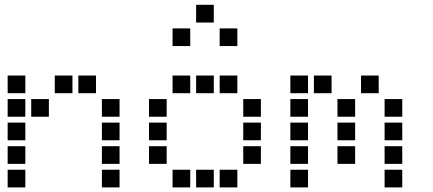

<svg xmlns="http://www.w3.org/2000/svg" viewBox="-20 -808 1840 815"><path d="M13.5 -487.5Q12.5 -487.5 12.5 -487.5Q12.5 -487.5 12.5 -486.5V-413.5Q12.5 -412.5 12.5 -412.5Q12.5 -412.5 13.5 -412.5H86.5Q87.5 -412.5 87.5 -412.5Q87.5 -412.5 87.5 -413.5V-486.5Q87.5 -487.5 87.5 -487.5Q87.5 -487.5 86.5 -487.5ZM213.5 -487.5Q212.5 -487.5 212.5 -487.5Q212.5 -487.5 212.5 -486.5V-413.5Q212.5 -412.5 212.5 -412.5Q212.5 -412.5 213.5 -412.5H286.5Q287.5 -412.5 287.5 -412.5Q287.5 -412.5 287.5 -413.5V-486.5Q287.5 -487.5 287.5 -487.5Q287.5 -487.5 286.5 -487.5ZM313.5 -487.5Q312.5 -487.5 312.5 -487.5Q312.5 -487.5 312.5 -486.5V-413.5Q312.5 -412.5 312.5 -412.5Q312.5 -412.5 313.5 -412.5H386.5Q387.5 -412.5 387.5 -412.5Q387.5 -412.5 387.5 -413.5V-486.5Q387.5 -487.5 387.5 -487.5Q387.5 -487.5 386.5 -487.5ZM13.5 -387.5Q12.5 -387.5 12.5 -387.5Q12.5 -387.5 12.5 -386.5V-313.5Q12.5 -312.5 12.5 -312.5Q12.5 -312.5 13.5 -312.5H86.5Q87.5 -312.5 87.5 -312.5Q87.5 -312.5 87.5 -313.5V-386.5Q87.5 -387.5 87.5 -387.5Q87.5 -387.5 86.5 -387.5ZM113.5 -387.5Q112.5 -387.5 112.5 -387.5Q112.5 -387.5 112.5 -386.5V-313.5Q112.5 -312.5 112.5 -312.5Q112.5 -312.5 113.5 -312.5H186.5Q187.5 -312.5 187.5 -312.5Q187.5 -312.5 187.5 -313.5V-386.5Q187.5 -387.5 187.5 -387.5Q187.5 -387.5 186.5 -387.5ZM413.5 -387.5Q412.5 -387.5 412.5 -387.5Q412.5 -387.5 412.5 -386.5V-313.5Q412.5 -312.5 412.5 -312.5Q412.5 -312.5 413.5 -312.5H486.5Q487.5 -312.5 487.5 -312.5Q487.5 -312.5 487.5 -313.5V-386.5Q487.5 -387.5 487.5 -387.5Q487.5 -387.5 486.5 -387.5ZM13.5 -287.5Q12.5 -287.5 12.5 -287.5Q12.5 -287.5 12.5 -286.5V-213.5Q12.5 -212.5 12.5 -212.5Q12.5 -212.5 13.5 -212.5H86.5Q87.5 -212.5 87.5 -212.5Q87.5 -212.5 87.5 -213.5V-286.5Q87.5 -287.5 87.5 -287.5Q87.5 -287.5 86.5 -287.5ZM413.5 -287.5Q412.5 -287.5 412.5 -287.5Q412.5 -287.5 412.5 -286.5V-213.5Q412.5 -212.5 412.5 -212.5Q412.5 -212.5 413.5 -212.5H486.5Q487.5 -212.5 487.5 -212.5Q487.5 -212.5 487.5 -213.5V-286.5Q487.5 -287.5 487.5 -287.5Q487.5 -287.5 486.5 -287.5ZM13.5 -187.5Q12.5 -187.5 12.5 -187.5Q12.5 -187.5 12.5 -186.5V-113.5Q12.5 -112.5 12.5 -112.5Q12.5 -112.5 13.5 -112.5H86.5Q87.5 -112.5 87.5 -112.5Q87.5 -112.5 87.5 -113.5V-186.5Q87.5 -187.5 87.5 -187.5Q87.5 -187.5 86.5 -187.5ZM413.5 -187.5Q412.5 -187.5 412.5 -187.5Q412.5 -187.5 412.5 -186.5V-113.5Q412.5 -112.5 412.5 -112.5Q412.5 -112.5 413.5 -112.5H486.5Q487.5 -112.5 487.5 -112.5Q487.5 -112.5 487.5 -113.5V-186.5Q487.5 -187.5 487.5 -187.5Q487.5 -187.5 486.5 -187.5ZM13.5 -87.5Q12.5 -87.5 12.5 -87.5Q12.5 -87.5 12.5 -86.5V-13.5Q12.5 -12.5 12.5 -12.5Q12.5 -12.5 13.5 -12.5H86.5Q87.5 -12.5 87.5 -12.5Q87.5 -12.5 87.5 -13.5V-86.5Q87.5 -87.5 87.5 -87.5Q87.5 -87.5 86.5 -87.5ZM413.5 -87.5Q412.5 -87.5 412.5 -87.5Q412.5 -87.5 412.5 -86.5V-13.5Q412.5 -12.5 412.5 -12.5Q412.5 -12.5 413.5 -12.5H486.5Q487.5 -12.5 487.5 -12.5Q487.5 -12.5 487.5 -13.5V-86.5Q487.5 -87.5 487.5 -87.5Q487.5 -87.5 486.5 -87.5Z M813.5 -787.5Q812.5 -787.5 812.5 -787.5Q812.5 -787.5 812.5 -786.5V-713.5Q812.5 -712.5 812.5 -712.5Q812.5 -712.5 813.5 -712.5H886.5Q887.5 -712.5 887.5 -712.5Q887.5 -712.5 887.5 -713.5V-786.5Q887.5 -787.5 887.5 -787.5Q887.5 -787.5 886.5 -787.5ZM713.5 -687.5Q712.5 -687.5 712.5 -687.5Q712.5 -687.5 712.5 -686.5V-613.5Q712.5 -612.5 712.5 -612.5Q712.5 -612.5 713.5 -612.5H786.5Q787.5 -612.5 787.5 -612.5Q787.5 -612.5 787.5 -613.5V-686.5Q787.5 -687.5 787.5 -687.5Q787.5 -687.5 786.5 -687.5ZM913.5 -687.5Q912.5 -687.5 912.5 -687.5Q912.5 -687.5 912.5 -686.5V-613.5Q912.5 -612.5 912.5 -612.5Q912.5 -612.5 913.5 -612.5H986.5Q987.5 -612.5 987.5 -612.5Q987.5 -612.5 987.5 -613.5V-686.5Q987.5 -687.5 987.5 -687.5Q987.5 -687.5 986.5 -687.5ZM713.5 -487.5Q712.5 -487.5 712.5 -487.5Q712.5 -487.5 712.5 -486.5V-413.5Q712.5 -412.5 712.5 -412.5Q712.5 -412.5 713.5 -412.5H786.5Q787.5 -412.5 787.5 -412.5Q787.5 -412.5 787.5 -413.5V-486.5Q787.5 -487.5 787.5 -487.5Q787.5 -487.5 786.5 -487.5ZM813.5 -487.5Q812.5 -487.5 812.5 -487.5Q812.5 -487.5 812.5 -486.5V-413.5Q812.5 -412.5 812.5 -412.5Q812.5 -412.5 813.5 -412.5H886.5Q887.5 -412.5 887.5 -412.5Q887.5 -412.5 887.5 -413.5V-486.5Q887.5 -487.5 887.5 -487.5Q887.5 -487.5 886.5 -487.5ZM913.5 -487.5Q912.5 -487.5 912.5 -487.5Q912.5 -487.5 912.5 -486.5V-413.5Q912.5 -412.5 912.5 -412.5Q912.5 -412.5 913.5 -412.5H986.5Q987.5 -412.5 987.5 -412.5Q987.5 -412.5 987.5 -413.5V-486.5Q987.5 -487.5 987.5 -487.5Q987.5 -487.5 986.5 -487.5ZM613.5 -387.5Q612.5 -387.5 612.5 -387.5Q612.5 -387.5 612.5 -386.5V-313.5Q612.5 -312.5 612.5 -312.5Q612.5 -312.5 613.5 -312.5H686.5Q687.5 -312.5 687.5 -312.5Q687.5 -312.5 687.5 -313.5V-386.5Q687.5 -387.5 687.5 -387.5Q687.5 -387.5 686.5 -387.5ZM1013.5 -387.5Q1012.5 -387.5 1012.5 -387.5Q1012.5 -387.5 1012.5 -386.5V-313.5Q1012.5 -312.5 1012.5 -312.5Q1012.5 -312.5 1013.5 -312.5H1086.5Q1087.5 -312.5 1087.5 -312.5Q1087.5 -312.5 1087.5 -313.5V-386.5Q1087.5 -387.5 1087.5 -387.5Q1087.5 -387.5 1086.5 -387.5ZM613.5 -287.5Q612.5 -287.5 612.5 -287.5Q612.5 -287.5 612.5 -286.5V-213.5Q612.5 -212.5 612.5 -212.5Q612.5 -212.5 613.5 -212.5H686.5Q687.5 -212.5 687.5 -212.5Q687.5 -212.5 687.5 -213.5V-286.5Q687.5 -287.5 687.5 -287.5Q687.5 -287.5 686.5 -287.5ZM1013.5 -287.5Q1012.5 -287.5 1012.5 -287.5Q1012.5 -287.5 1012.5 -286.5V-213.5Q1012.5 -212.5 1012.5 -212.5Q1012.5 -212.5 1013.5 -212.5H1086.5Q1087.5 -212.5 1087.5 -212.5Q1087.5 -212.5 1087.5 -213.5V-286.5Q1087.5 -287.5 1087.5 -287.5Q1087.5 -287.5 1086.5 -287.5ZM613.5 -187.5Q612.5 -187.5 612.5 -187.5Q612.5 -187.5 612.5 -186.5V-113.5Q612.5 -112.5 612.5 -112.5Q612.5 -112.5 613.5 -112.5H686.5Q687.5 -112.5 687.5 -112.5Q687.5 -112.5 687.5 -113.5V-186.5Q687.5 -187.5 687.5 -187.5Q687.5 -187.5 686.5 -187.5ZM1013.5 -187.5Q1012.5 -187.5 1012.5 -187.5Q1012.5 -187.5 1012.5 -186.5V-113.5Q1012.5 -112.5 1012.5 -112.5Q1012.5 -112.5 1013.5 -112.5H1086.5Q1087.5 -112.5 1087.5 -112.5Q1087.5 -112.5 1087.5 -113.5V-186.5Q1087.5 -187.5 1087.5 -187.5Q1087.5 -187.5 1086.5 -187.5ZM713.5 -87.5Q712.5 -87.5 712.5 -87.5Q712.5 -87.5 712.5 -86.5V-13.5Q712.5 -12.5 712.5 -12.5Q712.5 -12.5 713.5 -12.5H786.5Q787.5 -12.5 787.5 -12.5Q787.5 -12.5 787.5 -13.5V-86.5Q787.5 -87.5 787.5 -87.5Q787.5 -87.5 786.5 -87.5ZM813.5 -87.5Q812.5 -87.5 812.5 -87.5Q812.5 -87.5 812.5 -86.5V-13.5Q812.5 -12.5 812.5 -12.5Q812.5 -12.5 813.5 -12.5H886.5Q887.5 -12.5 887.5 -12.5Q887.5 -12.5 887.5 -13.5V-86.5Q887.5 -87.5 887.5 -87.5Q887.5 -87.5 886.5 -87.5ZM913.5 -87.5Q912.5 -87.5 912.5 -87.5Q912.5 -87.5 912.5 -86.5V-13.5Q912.5 -12.5 912.5 -12.5Q912.5 -12.5 913.5 -12.5H986.5Q987.5 -12.5 987.5 -12.5Q987.5 -12.5 987.5 -13.5V-86.5Q987.5 -87.5 987.5 -87.5Q987.5 -87.5 986.5 -87.5Z M1213.5 -487.5Q1212.5 -487.5 1212.5 -487.5Q1212.5 -487.5 1212.5 -486.5V-413.5Q1212.5 -412.5 1212.5 -412.5Q1212.5 -412.5 1213.5 -412.5H1286.5Q1287.5 -412.5 1287.5 -412.5Q1287.5 -412.5 1287.5 -413.5V-486.5Q1287.5 -487.5 1287.5 -487.5Q1287.5 -487.5 1286.5 -487.5ZM1313.5 -487.5Q1312.5 -487.5 1312.5 -487.5Q1312.5 -487.5 1312.5 -486.5V-413.5Q1312.5 -412.5 1312.5 -412.5Q1312.5 -412.5 1313.5 -412.5H1386.5Q1387.5 -412.5 1387.5 -412.5Q1387.5 -412.5 1387.5 -413.5V-486.5Q1387.5 -487.5 1387.5 -487.5Q1387.5 -487.5 1386.5 -487.5ZM1513.5 -487.5Q1512.5 -487.5 1512.5 -487.5Q1512.5 -487.5 1512.5 -486.5V-413.5Q1512.5 -412.5 1512.5 -412.5Q1512.5 -412.5 1513.5 -412.5H1586.5Q1587.5 -412.5 1587.5 -412.5Q1587.5 -412.5 1587.5 -413.5V-486.5Q1587.5 -487.5 1587.5 -487.5Q1587.5 -487.5 1586.5 -487.5ZM1213.5 -387.5Q1212.5 -387.5 1212.5 -387.5Q1212.5 -387.5 1212.5 -386.5V-313.5Q1212.5 -312.5 1212.5 -312.5Q1212.5 -312.5 1213.5 -312.5H1286.5Q1287.5 -312.5 1287.5 -312.5Q1287.5 -312.5 1287.5 -313.5V-386.5Q1287.5 -387.5 1287.5 -387.5Q1287.5 -387.5 1286.5 -387.5ZM1413.5 -387.5Q1412.5 -387.5 1412.5 -387.5Q1412.5 -387.5 1412.5 -386.5V-313.5Q1412.5 -312.5 1412.5 -312.5Q1412.5 -312.5 1413.5 -312.5H1486.5Q1487.5 -312.5 1487.5 -312.5Q1487.5 -312.5 1487.5 -313.5V-386.5Q1487.5 -387.5 1487.5 -387.5Q1487.5 -387.5 1486.5 -387.5ZM1613.5 -387.5Q1612.5 -387.5 1612.5 -387.5Q1612.5 -387.5 1612.5 -386.5V-313.5Q1612.5 -312.5 1612.5 -312.5Q1612.5 -312.5 1613.5 -312.5H1686.5Q1687.5 -312.5 1687.5 -312.5Q1687.5 -312.5 1687.5 -313.5V-386.5Q1687.5 -387.5 1687.5 -387.5Q1687.5 -387.5 1686.5 -387.5ZM1213.5 -287.5Q1212.5 -287.5 1212.5 -287.5Q1212.5 -287.5 1212.5 -286.5V-213.5Q1212.5 -212.5 1212.5 -212.5Q1212.5 -212.5 1213.5 -212.5H1286.5Q1287.5 -212.5 1287.5 -212.5Q1287.5 -212.5 1287.5 -213.5V-286.5Q1287.5 -287.5 1287.5 -287.5Q1287.5 -287.5 1286.5 -287.5ZM1413.5 -287.5Q1412.5 -287.5 1412.5 -287.5Q1412.5 -287.5 1412.5 -286.5V-213.5Q1412.5 -212.5 1412.5 -212.5Q1412.5 -212.5 1413.5 -212.5H1486.5Q1487.5 -212.5 1487.5 -212.5Q1487.5 -212.5 1487.5 -213.5V-286.5Q1487.5 -287.5 1487.5 -287.5Q1487.5 -287.5 1486.5 -287.5ZM1613.5 -287.5Q1612.5 -287.5 1612.5 -287.5Q1612.5 -287.5 1612.5 -286.5V-213.5Q1612.5 -212.5 1612.5 -212.5Q1612.5 -212.5 1613.5 -212.5H1686.5Q1687.5 -212.5 1687.5 -212.5Q1687.5 -212.5 1687.5 -213.5V-286.5Q1687.5 -287.5 1687.5 -287.5Q1687.5 -287.5 1686.5 -287.5ZM1213.5 -187.5Q1212.5 -187.5 1212.5 -187.5Q1212.5 -187.5 1212.5 -186.5V-113.5Q1212.5 -112.5 1212.5 -112.5Q1212.5 -112.5 1213.5 -112.5H1286.5Q1287.5 -112.5 1287.5 -112.5Q1287.5 -112.5 1287.5 -113.5V-186.5Q1287.5 -187.5 1287.5 -187.5Q1287.5 -187.5 1286.5 -187.5ZM1413.5 -187.5Q1412.5 -187.5 1412.5 -187.5Q1412.5 -187.5 1412.5 -186.5V-113.5Q1412.5 -112.5 1412.5 -112.5Q1412.5 -112.5 1413.5 -112.5H1486.5Q1487.5 -112.5 1487.5 -112.5Q1487.5 -112.5 1487.5 -113.5V-186.5Q1487.5 -187.5 1487.5 -187.5Q1487.5 -187.5 1486.5 -187.5ZM1613.5 -187.5Q1612.5 -187.5 1612.5 -187.5Q1612.5 -187.5 1612.5 -186.5V-113.5Q1612.5 -112.5 1612.5 -112.5Q1612.5 -112.5 1613.5 -112.5H1686.5Q1687.5 -112.5 1687.5 -112.5Q1687.5 -112.5 1687.5 -113.5V-186.5Q1687.5 -187.5 1687.5 -187.5Q1687.5 -187.5 1686.5 -187.5ZM1213.5 -87.5Q1212.5 -87.5 1212.5 -87.5Q1212.5 -87.5 1212.5 -86.5V-13.5Q1212.5 -12.5 1212.5 -12.5Q1212.5 -12.5 1213.5 -12.5H1286.5Q1287.5 -12.5 1287.5 -12.5Q1287.5 -12.5 1287.5 -13.5V-86.5Q1287.5 -87.5 1287.5 -87.5Q1287.5 -87.5 1286.5 -87.5ZM1613.5 -87.5Q1612.5 -87.5 1612.5 -87.5Q1612.5 -87.5 1612.5 -86.5V-13.5Q1612.5 -12.5 1612.5 -12.5Q1612.5 -12.5 1613.5 -12.5H1686.5Q1687.5 -12.5 1687.5 -12.5Q1687.5 -12.5 1687.5 -13.5V-86.5Q1687.5 -87.5 1687.5 -87.5Q1687.5 -87.5 1686.5 -87.5Z"/></svg>

Font: Doto Black
Style: Regular
Weight: 900
Monospace: yes
Version: Version 1.000